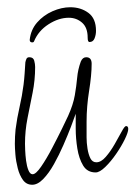

<svg xmlns="http://www.w3.org/2000/svg" viewBox="-20 -533 374 530"><path d="M174 -513Q203 -513 224 -497.5Q245 -482 245 -448Q245 -437 241 -427Q237 -417 227 -417Q222 -417 222 -429Q222 -457 206.5 -470.5Q191 -484 170 -484Q142 -484 114 -466Q86 -448 74 -419Q73 -416 69 -416Q62 -416 62 -423Q65 -451 82.5 -471Q100 -491 125 -502Q150 -513 174 -513ZM69 -23Q53 -23 43.5 -36Q34 -49 29 -68.5Q24 -88 22.5 -106.5Q21 -125 21 -136Q21 -146 21.5 -156Q22 -166 23 -176Q27 -207 34 -237.5Q41 -268 45 -299Q47 -315 48 -330Q49 -345 50 -361Q51 -366 53 -370.5Q55 -375 61 -375Q72 -375 74.5 -365.5Q77 -356 77 -348Q77 -312 70 -277Q63 -242 56 -207Q49 -172 49 -136Q49 -132 49.5 -118.5Q50 -105 52 -89.5Q54 -74 58.5 -63Q63 -52 70 -52Q79 -52 93.5 -73Q108 -94 123.5 -123.5Q139 -153 151.5 -178.5Q164 -204 168 -213Q182 -244 186.5 -270Q191 -296 193 -318.5Q195 -341 203 -363Q208 -375 218 -375Q233 -375 233 -357Q233 -326 226 -282.5Q219 -239 219 -197V-175Q219 -168 219 -153.5Q219 -139 221.5 -123Q224 -107 229.5 -96Q235 -85 246 -85Q259 -85 272 -100Q285 -115 296.5 -135Q308 -155 316 -170Q324 -185 328 -185Q334 -185 334 -177Q334 -168 324.5 -148.5Q315 -129 300.5 -108Q286 -87 270.5 -72Q255 -57 244 -57Q221 -57 209.5 -76Q198 -95 193.5 -123Q189 -151 189 -177.5Q189 -204 189 -219Q185 -207 176 -183.5Q167 -160 155 -132.5Q143 -105 129 -80Q115 -55 99.5 -39Q84 -23 69 -23Z"/></svg>

Font: Licorice
Style: Regular
Weight: 400
Designer: Robert E. Leuschke
Foundry: Robert E. Leuschke
Version: Version 1.010; ttfautohint (v1.8.3)